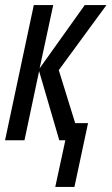

<svg xmlns="http://www.w3.org/2000/svg" viewBox="-20 -556 442 761"><path d="M199 185 239 0H215L135 -274L77 0H0L114 -536H191L137 -285L316 -536H402L213 -278L278 -68H329L275 185Z"/></svg>

Font: Noto Sans UI Condensed
Style: Italic
Weight: 400
Width: 3
Italic angle: -12°
Designer: Monotype Design Team
Foundry: Monotype Imaging Inc.
Version: Version 1.901